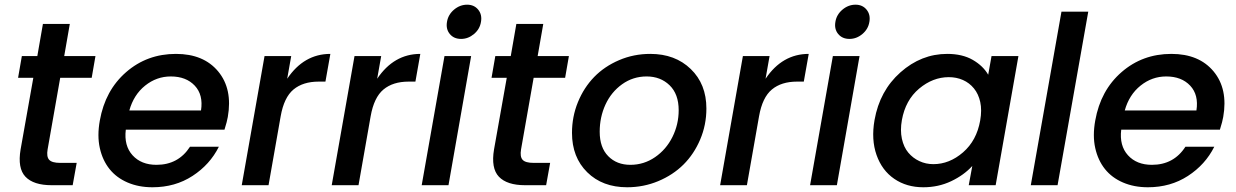

<svg xmlns="http://www.w3.org/2000/svg" viewBox="-20 -790 5274 819"><path d="M67.9 -152.8 122.1 -458H57.1L73.2 -550.8H139.2L163.1 -688H277.8L253.9 -550.8H387.2L371.1 -458H236.8L183.1 -152.8Q177.7 -121.6 189.7 -108.4Q201.7 -95.2 236.8 -95.2H307.1L290 0H200.2Q123 0 88.6 -36.1Q54.2 -72.3 67.9 -152.8Z M708.5 -463.9Q647.9 -463.9 599.1 -424.8Q550.3 -385.7 531.7 -318.8H837.4Q847.7 -385.3 810.8 -424.6Q773.9 -463.9 708.5 -463.9ZM913.6 -164.1Q875.5 -87.9 801.3 -39.6Q727.1 8.8 630.4 8.8Q571.3 8.8 524.2 -11.5Q477.1 -31.7 447.3 -68.8Q417.5 -106 405.8 -158.4Q394 -210.9 405.8 -275.9Q428.7 -404.8 518.1 -482.4Q607.4 -560.1 730.5 -560.1Q848.6 -560.1 910.6 -485.4Q972.7 -410.6 951.7 -291Q948.7 -272.5 937.5 -236.8H516.6Q508.3 -168.5 545.4 -127.7Q582.5 -86.9 647.5 -86.9Q740.7 -86.9 790.5 -164.1Z M1125.5 0H1011.2L1108.4 -550.8H1222.2L1205.1 -454.1Q1276.4 -560.1 1389.2 -560.1L1368.2 -441.9H1339.4Q1272.5 -441.9 1231.9 -408.2Q1191.4 -374.5 1177.2 -293.9Z M1509.3 0H1395L1492.2 -550.8H1606L1588.9 -454.1Q1660.2 -560.1 1772.9 -560.1L1752 -441.9H1723.1Q1656.2 -441.9 1615.7 -408.2Q1575.2 -374.5 1561 -293.9Z M1778.8 0 1876 -550.8H1989.7L1893.1 0ZM1946.8 -624Q1916 -624 1898.7 -645Q1881.3 -666 1886.7 -696.8Q1891.6 -727.5 1916.7 -748.8Q1941.9 -770 1972.7 -770Q2002.4 -770 2019.8 -748.8Q2037.1 -727.5 2031.7 -696.8Q2026.9 -666 2002 -645Q1977.1 -624 1946.8 -624Z M2087.4 -152.8 2141.6 -458H2076.7L2092.8 -550.8H2158.7L2182.6 -688H2297.4L2273.4 -550.8H2406.7L2390.6 -458H2256.3L2202.6 -152.8Q2197.3 -121.6 2209.2 -108.4Q2221.2 -95.2 2256.3 -95.2H2326.7L2309.6 0H2219.7Q2142.6 0 2108.2 -36.1Q2073.7 -72.3 2087.4 -152.8Z M2993.2 -327.1Q2993.2 -257.3 2966.8 -195.1Q2940.4 -132.8 2895.5 -88.1Q2850.6 -43.5 2787.8 -17.3Q2725.1 8.8 2655.3 8.8Q2549.8 8.8 2484.9 -55.2Q2419.9 -119.1 2419.9 -223.1Q2419.9 -292.5 2445.3 -354.5Q2470.7 -416.5 2514.6 -461.7Q2558.6 -506.8 2620.8 -533.4Q2683.1 -560.1 2753.9 -560.1Q2859.9 -560.1 2926.5 -495.6Q2993.2 -431.2 2993.2 -327.1ZM2538.1 -228Q2538.1 -160.6 2574.5 -123.8Q2610.8 -86.9 2668.9 -86.9Q2726.6 -86.9 2774.2 -119.6Q2821.8 -152.3 2848.4 -205.8Q2875 -259.3 2875 -319.8Q2875 -388.7 2836.2 -426.3Q2797.4 -463.9 2738.3 -463.9Q2680.2 -463.9 2633.8 -430.7Q2587.4 -397.5 2562.7 -344Q2538.1 -290.5 2538.1 -228Z M3166 0H3051.8L3148.9 -550.8H3262.7L3245.6 -454.1Q3316.9 -560.1 3429.7 -560.1L3408.7 -441.9H3379.9Q3313 -441.9 3272.5 -408.2Q3231.9 -374.5 3217.8 -293.9Z M3435.5 0 3532.7 -550.8H3646.5L3549.8 0ZM3603.5 -624Q3572.8 -624 3555.4 -645Q3538.1 -666 3543.5 -696.8Q3548.3 -727.5 3573.5 -748.8Q3598.6 -770 3629.4 -770Q3659.2 -770 3676.5 -748.8Q3693.8 -727.5 3688.5 -696.8Q3683.6 -666 3658.7 -645Q3633.8 -624 3603.5 -624Z M3710.4 -277.8Q3732.4 -402.8 3821 -481.4Q3909.7 -560.1 4020.5 -560.1Q4085 -560.1 4129.2 -534.7Q4173.3 -509.3 4195.3 -471.2L4209.5 -550.8H4324.2L4227.1 0H4112.3L4127.4 -82Q4091.8 -43 4037.4 -17.1Q3982.9 8.8 3918.5 8.8Q3847.2 8.8 3794.7 -27.1Q3742.2 -63 3719 -128.9Q3695.8 -194.8 3710.4 -277.8ZM4161.1 -275.9Q4168.9 -320.3 4161.4 -354.7Q4153.8 -389.2 4134.5 -412.8Q4115.2 -436.5 4087.6 -448.7Q4060.1 -460.9 4027.3 -460.9Q3959 -460.9 3900.6 -411.9Q3842.3 -362.8 3827.1 -277.8Q3819.3 -234.4 3827.1 -198.2Q3835 -162.1 3854.5 -138.9Q3874 -115.7 3901.6 -102.8Q3929.2 -89.8 3961.4 -89.8Q4029.8 -89.8 4087.9 -140.1Q4146 -190.4 4161.1 -275.9Z M4377 0 4507.8 -740.2H4622.1L4491.2 0Z M4954.6 -463.9Q4894 -463.9 4845.2 -424.8Q4796.4 -385.7 4777.8 -318.8H5083.5Q5093.8 -385.3 5056.9 -424.6Q5020 -463.9 4954.6 -463.9ZM5159.7 -164.1Q5121.6 -87.9 5047.4 -39.6Q4973.1 8.8 4876.5 8.8Q4817.4 8.8 4770.3 -11.5Q4723.1 -31.7 4693.4 -68.8Q4663.6 -106 4651.9 -158.4Q4640.1 -210.9 4651.9 -275.9Q4674.8 -404.8 4764.2 -482.4Q4853.5 -560.1 4976.6 -560.1Q5094.7 -560.1 5156.7 -485.4Q5218.8 -410.6 5197.8 -291Q5194.8 -272.5 5183.6 -236.8H4762.7Q4754.4 -168.5 4791.5 -127.7Q4828.6 -86.9 4893.6 -86.9Q4986.8 -86.9 5036.6 -164.1Z"/></svg>

Font: Poppins Medium
Style: Italic
Weight: 500
Italic angle: -10°
Designer: Ninad Kale (Devanagari), Jonny Pinhorn (Latin)
Foundry: Indian Type Foundry
Version: Version 3.200;PS 1.000;hotconv 16.6.54;makeotf.lib2.5.65590